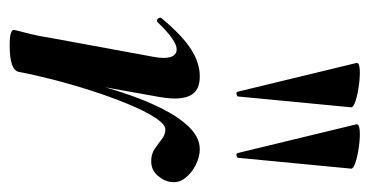

<svg xmlns="http://www.w3.org/2000/svg" viewBox="-208 -566 782 407"><g transform="rotate(90 183.5 -363.0)"><path d="M133 -12 123 -13Q133 -66 146 -120.5Q159 -175 174.5 -224Q190 -273 209 -311.5Q228 -350 250 -372.5Q272 -395 297 -395Q313 -395 330 -386.5Q347 -378 358 -364Q369 -350 366 -333Q365 -320 353 -306Q341 -292 322 -292Q307 -292 296 -299.5Q285 -307 275.5 -314.5Q266 -322 255 -322Q244 -322 230 -300.5Q216 -279 201.5 -244Q187 -209 173.5 -167.5Q160 -126 149.5 -85Q139 -44 133 -12ZM77 8Q58 8 51 5.5Q44 3 44 0Q44 -4 50 -26Q56 -48 60 -74L101 -297Q104 -314 103 -324.5Q102 -335 97.5 -340.5Q93 -346 85 -346Q76 -346 61.5 -336Q47 -326 28 -306Q24 -302 20 -306.5Q16 -311 20 -315Q56 -358 85 -376.5Q114 -395 142 -395Q164 -395 175 -385Q186 -375 188.5 -356Q191 -337 186 -309L133 -12Q130 8 77 8ZM175 -475 114 -727Q113 -733 127 -734Q141 -735 160 -732.5Q179 -730 193.5 -725.5Q208 -721 208 -716L185 -476Q185 -474 180.5 -473Q176 -472 175 -475ZM305 -475 244 -727Q243 -733 257 -734Q271 -735 290 -732.5Q309 -730 323.5 -725.5Q338 -721 338 -716L315 -476Q315 -474 310.5 -473Q306 -472 305 -475Z"/></g></svg>

Font: Cormorant Light
Style: Bold Italic
Weight: 700
Italic angle: -10°
Version: Version 4.000